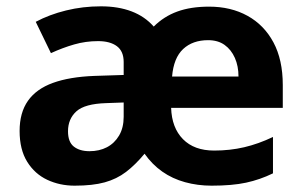

<svg xmlns="http://www.w3.org/2000/svg" viewBox="-20 -577 957 607"><path d="M641 -556Q710 -556 762.5 -527Q815 -498 844.5 -443Q874 -388 874 -308V-236H521Q523 -173 558.5 -137Q594 -101 657 -101Q707 -101 752 -111.5Q797 -122 843 -144V-29Q802 -9 758 0.5Q714 10 649 10Q605 10 565 -1Q525 -12 493 -34.5Q461 -57 437 -91Q408 -56 378.5 -33.5Q349 -11 311 -0.5Q273 10 216 10Q169 10 129.5 -8.5Q90 -27 66 -65.5Q42 -104 42 -163Q42 -221 68.5 -258.5Q95 -296 147.5 -315Q200 -334 278 -337L371 -340V-381Q371 -415 349.5 -431Q328 -447 290 -447Q251 -447 214.5 -436.5Q178 -426 141 -409L93 -508Q136 -531 189 -544Q242 -557 299 -557Q354 -557 396 -541Q438 -525 466 -493Q498 -525 540.5 -540.5Q583 -556 641 -556ZM316 -251Q248 -249 221.5 -225Q195 -201 195 -162Q195 -128 213.5 -113.5Q232 -99 263 -99Q294 -99 318 -111.5Q342 -124 356.5 -148.5Q371 -173 371 -208V-253ZM638 -450Q589 -450 559 -422Q529 -394 524 -335H734Q734 -368 722.5 -394Q711 -420 690 -435Q669 -450 638 -450Z"/></svg>

Font: Noto Sans Sinhala
Style: Regular
Weight: 400
Designer: Jelle Bosma - Monotype Design Team
Foundry: Monotype Imaging Inc.
Version: Version 2.006